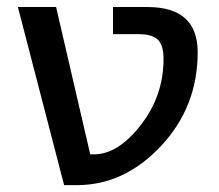

<svg xmlns="http://www.w3.org/2000/svg" viewBox="-20 -540 639 560"><path d="M32.2 -519.5H143.6L243.2 -89.8H253.9Q324.2 -89.8 390.6 -175.3Q457 -260.7 457 -368.2Q457 -408.2 440.4 -424.3Q423.8 -440.4 383.8 -440.4H309.6V-519.5H410.2Q556.6 -519.5 556.6 -387.7Q556.6 -228.5 449.7 -114.3Q342.8 0 204.1 0H167Z"/></svg>

Font: GenEi M Gothic v2 Medium
Style: Regular
Weight: 500
Version: Version 2.0